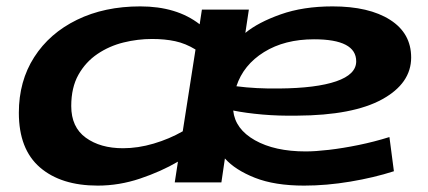

<svg xmlns="http://www.w3.org/2000/svg" viewBox="-20 -571 1339 601"><path d="M286 10Q171 10 105 -47Q39 -104 39 -218Q39 -317 87 -392Q135 -467 221 -509Q307 -551 419 -551Q533 -551 605 -495L612 -541H759L748 -468Q788 -501 858.5 -526Q929 -551 1021 -551Q1135 -551 1201 -509Q1267 -467 1267 -391Q1267 -310 1176 -260Q1085 -210 910 -209Q852 -208 801 -212.5Q750 -217 710 -225Q716 -167 778 -132Q840 -97 937 -97Q967 -97 1010 -102Q1053 -107 1102 -117Q1151 -127 1199 -142L1213 -35Q1151 -15 1076.5 -2.5Q1002 10 932 10Q840 10 778 -14.5Q716 -39 684 -75L673 0H527L537 -65Q484 -34 418.5 -12Q353 10 286 10ZM365 -107Q412 -107 461 -121.5Q510 -136 552 -160L592 -416Q561 -435 528.5 -442Q496 -449 456 -449Q411 -449 366.5 -438Q322 -427 285 -402Q248 -377 225.5 -337Q203 -297 203 -239Q203 -173 248.5 -140Q294 -107 365 -107ZM963 -448Q871 -448 806.5 -408Q742 -368 720 -301Q781 -293 854 -294Q970 -295 1032.5 -316.5Q1095 -338 1095 -379Q1095 -448 963 -448Z"/></svg>

Font: Georama Extra Expanded SemiBold
Style: Italic
Weight: 600
Width: 8
Italic angle: -9°
Designer: Jean-Baptiste Levee
Foundry: Production Type
Version: Version 1.000